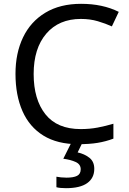

<svg xmlns="http://www.w3.org/2000/svg" viewBox="-20 -744 672 1004"><path d="M403 -645Q288 -645 222 -568Q156 -491 156 -357Q156 -224 217.5 -146.5Q279 -69 402 -69Q449 -69 491 -77Q533 -85 573 -97V-19Q533 -4 490.5 3Q448 10 389 10Q280 10 207 -35Q134 -80 97.5 -163Q61 -246 61 -358Q61 -466 100.5 -548.5Q140 -631 217 -677.5Q294 -724 404 -724Q517 -724 601 -682L565 -606Q532 -621 491.5 -633Q451 -645 403 -645ZM473 139Q473 187 436 213.5Q399 240 325 240Q293 240 275 235V180Q284 182 299 183.5Q314 185 328 185Q364 185 383 175.5Q402 166 402 141Q402 115 375.5 103Q349 91 311 86L354 0H412L386 53Q422 61 447.5 81Q473 101 473 139Z"/></svg>

Font: Noto Sans Inscriptional Pahlavi
Style: Regular
Weight: 400
Designer: Monotype Design Team
Foundry: Monotype Imaging Inc.
Version: Version 2.003; ttfautohint (v1.8.4.7-5d5b)